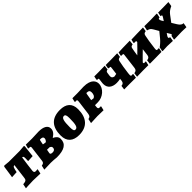

<svg xmlns="http://www.w3.org/2000/svg" viewBox="359 -1847 3188 3188"><g transform="rotate(-45 1953.0 -252.5)"><path d="M184 -399 150 -131C145 -89 128 -76 63 -71L47 8C47 8 166 0 220 0C268 0 391 5 391 5L408 -75L404 -80C404 -80 382 -77 363 -77C339 -77 328 -88 328 -116C328 -144 354 -319 365 -399C388 -399 394 -389 394 -349C394 -333 393 -312 392 -285L504 -291C504 -291 515 -405 527 -501L517 -513L413 -504H159L59 -513L46 -501C34 -408 14 -285 14 -285L128 -291C144 -375 152 -399 184 -399Z M953 -268C1018 -310 1044 -349 1044 -400C1044 -470 977 -510 861 -510C861 -510 729 -504 703 -504C678 -504 558 -506 558 -506L540 -438L549 -428C549 -428 567 -429 577 -429C587 -429 594 -420 594 -404C594 -401 593 -398 593 -395L559 -126C554 -90 541 -78 499 -71L482 5C482 5 586 0 639 0C662 0 757 5 774 9C951 9 1037 -46 1037 -163C1037 -208 1008 -244 953 -268ZM821 -299C802 -299 766 -307 762 -308C764 -317 771 -365 778 -391C780 -398 783 -400 794 -400C835 -400 854 -388 854 -362C854 -323 821 -299 821 -299ZM783 -99C746 -99 731 -109 735 -131L747 -197L807 -196C830 -187 842 -172 842 -153C842 -117 821 -99 783 -99Z M1298 9C1490 9 1589 -105 1589 -307C1589 -447 1509 -514 1365 -514C1170 -514 1074 -406 1074 -204C1074 -62 1157 9 1298 9ZM1319 -99C1290 -99 1279 -121 1279 -191C1279 -341 1295 -396 1341 -396C1371 -396 1383 -374 1383 -304C1383 -154 1367 -99 1319 -99Z M1650 -504 1634 -438 1641 -428C1641 -428 1658 -429 1671 -429C1681 -429 1686 -423 1686 -405C1686 -400 1686 -394 1685 -387L1653 -137C1647 -94 1632 -77 1594 -71L1577 7C1577 8 1697 0 1733 0C1769 0 1875 3 1875 3L1892 -69C1891 -72 1889 -73 1888 -76C1888 -76 1875 -75 1865 -75C1838 -75 1829 -84 1829 -108C1829 -115 1830 -123 1831 -133L1834 -157H1902C2019 -157 2133 -251 2133 -364C2133 -420 2096 -509 1916 -509C1916 -509 1809 -504 1770 -504ZM1896 -254 1848 -261C1855 -306 1863 -348 1869 -383C1872 -399 1874 -401 1883 -401C1927 -401 1946 -385 1946 -347C1946 -304 1933 -268 1896 -254Z M2556 -503H2431L2420 -440L2429 -428C2434 -427 2444 -428 2453 -428C2464 -428 2468 -426 2468 -415C2468 -409 2467 -402 2466 -393L2451 -275L2399 -265C2364 -273 2350 -287 2350 -317C2350 -323 2350 -329 2351 -336L2359 -392C2363 -415 2372 -423 2401 -429L2410 -506C2334 -504 2277 -503 2253 -503H2163L2150 -440L2159 -428C2162 -427 2171 -428 2179 -428C2186 -428 2190 -425 2190 -415C2190 -413 2189 -410 2189 -406L2180 -330C2179 -322 2179 -314 2179 -307C2179 -214 2246 -162 2351 -162C2378 -162 2407 -165 2438 -172L2433 -130C2429 -94 2408 -74 2371 -73L2361 1C2403 1 2469 0 2500 0C2542 0 2602 1 2637 1L2649 -68L2641 -79C2637 -78 2628 -76 2617 -76C2602 -76 2596 -81 2596 -104C2596 -114 2597 -126 2599 -143C2609 -232 2627 -334 2638 -383C2645 -416 2656 -424 2694 -431L2704 -506C2626 -504 2577 -503 2556 -503Z M3160 -503C3118 -503 3031 -499 3031 -499L3018 -440L3022 -428H3052C3067 -428 3072 -425 3072 -412C3072 -409 3071 -406 3071 -402C3020 -348 2968 -296 2915 -245C2924 -306 2932 -357 2939 -388C2945 -414 2954 -423 2990 -429L2999 -506C2999 -506 2882 -503 2830 -503C2798 -503 2730 -499 2730 -499L2717 -440L2721 -428H2749C2764 -428 2770 -426 2770 -411C2770 -406 2769 -401 2768 -393L2736 -136C2731 -92 2716 -78 2671 -70L2662 3C2662 3 2748 0 2801 0H2930L2945 -67L2943 -76C2943 -76 2930 -74 2913 -74C2900 -74 2896 -77 2896 -93C2896 -94 2896 -96 2896 -98C2946 -150 2999 -202 3052 -253L3037 -131C3033 -94 3012 -74 2973 -73L2964 1L3105 0C3171 0 3240 -2 3240 -2L3254 -68L3251 -78C3249 -78 3235 -76 3222 -76C3206 -76 3200 -81 3200 -100C3200 -106 3200 -112 3201 -120C3214 -229 3230 -333 3242 -383C3250 -416 3260 -424 3299 -431L3309 -506C3309 -506 3198 -503 3160 -503Z M3486 -504C3392 -504 3340 -505 3340 -505L3323 -426L3327 -422C3363 -412 3383 -408 3412 -356L3460 -273L3380 -175C3349 -137 3292 -87 3272 -77L3259 -9L3262 3C3262 3 3343 -2 3375 -2C3401 -2 3503 3 3503 3L3515 -66L3511 -75C3493 -75 3485 -81 3485 -94C3485 -103 3492 -115 3497 -123L3524 -163L3559 -106C3562 -100 3565 -94 3565 -89C3565 -79 3558 -74 3546 -74L3532 -2L3537 3C3537 3 3676 -2 3712 -2C3742 -2 3823 1 3823 1L3837 -79C3800 -79 3775 -100 3746 -146L3696 -228L3780 -340C3810 -379 3837 -398 3893 -425L3906 -500L3904 -506C3904 -506 3844 -504 3794 -504C3750 -504 3712 -503 3662 -503L3649 -435C3650 -434 3650 -432 3651 -430C3671 -431 3676 -428 3676 -418C3676 -406 3649 -369 3628 -336C3609 -366 3594 -387 3594 -409C3594 -423 3602 -430 3622 -429L3636 -499L3632 -508C3632 -508 3517 -504 3486 -504Z"/></g></svg>

Font: Alegreya SC Black
Style: Italic
Weight: 900
Italic angle: -7°
Designer: Juan Pablo del Peral
Foundry: Huerta Tipografica
Version: Version 2.007;PS 002.007;hotconv 1.0.88;makeotf.lib2.5.64775